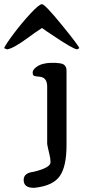

<svg xmlns="http://www.w3.org/2000/svg" viewBox="-155 -773 408 925"><path d="M-135.3 -541Q-127.4 -559.6 -89.1 -610.6Q-50.8 -661.6 -8.5 -707.3Q33.7 -752.9 47.4 -752.9Q61 -752.9 141.6 -654.3Q222.2 -555.7 227.1 -541L216.8 -535.2Q196.3 -536.6 92.3 -607.4L74.7 -619.1V-618.7L47.4 -638.2L30.8 -627Q20 -620.6 -13.2 -596.2Q-90.8 -538.6 -121.1 -535.2ZM152.3 -461.9Q165.5 -452.6 165.5 -433.6V-74.2Q165.5 28.8 133.1 75.2Q100.6 121.6 15.1 131.3Q13.7 131.8 10.7 131.8H6.8Q-41 131.8 -41 93.8Q-41 60.1 6.8 54.7Q88.4 35.2 88.4 8.8Q88.4 -8.3 83.3 -28.8Q78.1 -49.3 77.1 -55.2L72.3 -79.1V-355.5Q72.3 -399.4 37.1 -403.3Q33.7 -403.8 28.3 -404.3Q22.9 -404.8 20.5 -405Q18.1 -405.3 14.4 -406Q10.7 -406.7 9 -407.7Q7.3 -408.7 5.9 -410.2Q2.4 -413.1 2.4 -424.3Q2.4 -435.5 17.3 -447.8Q32.2 -460 52 -465.1Q71.8 -470.2 89.8 -470.2Q107.9 -470.2 115.7 -470Q123.5 -469.7 135.3 -467.8Q147 -465.8 152.3 -461.9Z"/></svg>

Font: Corben
Style: Regular
Weight: 400
Designer: vernon adams
Foundry: vernon adams
Version: Version 1.101